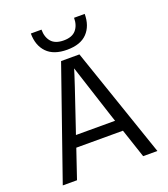

<svg xmlns="http://www.w3.org/2000/svg" viewBox="-157 -992 962 1102"><g transform="rotate(-20 324.0 -441.0)"><path d="M218 -284 205 -246H444L431 -285L326 -609Q314 -566 218 -284ZM122 0H35L270 -674H382L613 0H526L467 -177H182ZM490 -882Q490 -809 449 -766Q408 -723 326 -723Q244 -723 202.5 -766Q161 -809 161 -882H226Q226 -836 250 -808Q274 -780 326 -780Q377 -780 401 -808Q425 -836 425 -882Z"/></g></svg>

Font: Hind Siliguri
Style: Regular
Weight: 400
Designer: Jyotish Sonowal
Foundry: Indian Type Foundry
Version: Version 1.001;PS 1.0;hotconv 1.0.86;makeotf.lib2.5.63406; tt